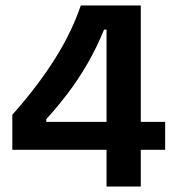

<svg xmlns="http://www.w3.org/2000/svg" viewBox="-20 -681 648 701"><path d="M25 -134V-262Q73 -316 112 -367.5Q151 -419 182 -468.5Q213 -518 236 -566Q259 -614 275 -661H494V0H369V-573H360Q333 -507 299.5 -449Q266 -391 228 -341Q190 -291 149 -246V-236H583V-134Z"/></svg>

Font: Bricolage Grotesque 18pt SemiBold
Style: Regular
Weight: 600
Version: Version 1.001;gftools[0.9.33.dev8+g029e19f]